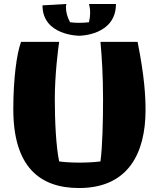

<svg xmlns="http://www.w3.org/2000/svg" viewBox="-20 -923 798 967"><path d="M713 -365C713 -439 708 -536 673 -712H486C493 -635 499 -544 499 -424C499 -314 496 -185 486 -110C455 -106 417 -104 380 -104C343 -104 306 -106 278 -110C262 -185 256 -315 256 -426C256 -545 273 -681 278 -712H86C64 -653 47 -526 47 -373C47 -83 180 24 378 24C630 24 712 -157 713 -365ZM428 -903C432 -889 434 -874 434 -858C434 -843 432 -827 428 -811C411 -809 394 -808 379 -808C363 -808 347 -809 333 -811C319 -836 312 -862 312 -889C312 -894 314 -898 314 -903L194 -896C194 -743 379 -743 379 -743C379 -743 564 -743 564 -903Z"/></svg>

Font: Galindo
Style: Regular
Weight: 400
Designer: Astigmatic (AOETI)
Foundry: Astigmatic (AOETI)
Version: Version 1.000